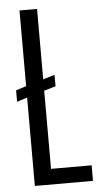

<svg xmlns="http://www.w3.org/2000/svg" viewBox="-56 -836 477 872"><g transform="rotate(-5 182.5 -400.0)"><path d="M67 0V-403L20 -388V-440L67 -455V-800H147V-479L200 -495V-443L147 -427V-71H332V0Z"/></g></svg>

Font: Big Shoulders Text
Style: Regular
Weight: 400
Designer: Patric King
Foundry: XO Type Co
Version: Version 1.000; ttfautohint (v1.8.2)